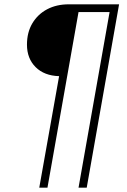

<svg xmlns="http://www.w3.org/2000/svg" viewBox="-20 -688 590 890"><path d="M162 182 254 -335Q185 -337 145 -377Q105 -417 105 -481Q105 -538 130 -580Q155 -622 198.5 -645Q242 -668 299 -668H532L382 182H344L488 -632H344L200 182Z"/></svg>

Font: Gantari ExtraLight
Style: Italic
Weight: 250
Italic angle: -10°
Designer: Anugrah Pasau
Foundry: Lafontype
Version: Version 1.000